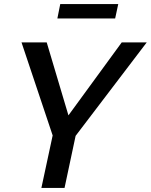

<svg xmlns="http://www.w3.org/2000/svg" viewBox="-20 -917 736 937"><path d="M237 -256 85 -710H208L314 -354L574 -710H696L349 -254L295 0H182ZM260 -827 274 -897H557L542 -827Z"/></svg>

Font: Raleway Thin SemiBold
Style: Italic
Weight: 600
Italic angle: -12°
Version: Version 4.026